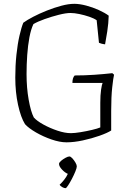

<svg xmlns="http://www.w3.org/2000/svg" viewBox="-20 -745 692 1005"><path d="M328 0Q293 0 249.5 -15Q206 -30 168 -52Q130 -74 111 -95Q89 -130 74.5 -196Q60 -262 60 -339Q60 -402 66 -458.5Q72 -515 82 -558.5Q92 -602 102 -626Q121 -640 153.5 -657Q186 -674 225 -689.5Q264 -705 301.5 -715Q339 -725 369 -725Q396 -725 430.5 -716Q465 -707 497 -692.5Q529 -678 549 -663Q548 -623 541.5 -581Q535 -539 530 -513Q520 -514 511 -516.5Q502 -519 498 -521L486 -639Q472 -649 447 -657.5Q422 -666 395.5 -671.5Q369 -677 349 -677Q325 -677 287.5 -667.5Q250 -658 213.5 -645Q177 -632 155 -619Q142 -592 134 -549.5Q126 -507 122.5 -457Q119 -407 119 -357Q119 -286 130 -223.5Q141 -161 157 -130Q173 -112 207.5 -93Q242 -74 281 -61Q320 -48 351 -48Q370 -48 401 -53Q432 -58 461.5 -65Q491 -72 505 -78V-207Q505 -248 509 -275Q513 -302 517 -311H359Q359 -338 371 -350Q422 -350 473 -353.5Q524 -357 568 -362L577 -354Q573 -338 567.5 -288.5Q562 -239 562 -165V-62Q542 -49 501 -34.5Q460 -20 413.5 -10Q367 0 328 0ZM323 240Q316 240 306 234.5Q296 229 292 222Q303 212 315.5 196.5Q328 181 335 165Q320 159 304.5 142.5Q289 126 289 113Q289 106 299.5 97Q310 88 323 81Q336 74 343 74Q350 74 359 84Q368 94 375 106Q382 118 382 126Q382 134 374.5 152.5Q367 171 356.5 191Q346 211 336.5 225.5Q327 240 323 240Z"/></svg>

Font: Texturina 72pt Thin
Style: Regular
Weight: 100
Designer: Guillermo Torres Carreño
Foundry: Omnibus-Type
Version: Version 1.002; ttfautohint (v1.8.3)